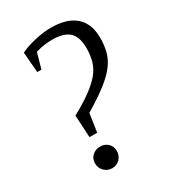

<svg xmlns="http://www.w3.org/2000/svg" viewBox="-160 -709 711 801"><g transform="rotate(-30 195.5 -309.0)"><path d="M125 -151 119 -258Q172 -287 207 -312.5Q242 -338 262.5 -362.5Q283 -387 291.5 -415.5Q300 -444 300 -479Q300 -533 274.5 -557Q249 -581 193 -581Q175 -581 155.5 -578.5Q136 -576 113 -569L92 -495H72L64 -593Q91 -607 134 -617Q177 -627 214 -627Q265 -627 300 -611Q335 -595 353 -564Q371 -533 371 -489Q371 -453 363.5 -423Q356 -393 335.5 -365Q315 -337 276 -306.5Q237 -276 175 -239L162 -151ZM143 9Q121 9 105.5 -6.5Q90 -22 90 -44Q90 -67 105.5 -81Q121 -95 143 -95Q165 -95 180 -81Q195 -67 195 -44Q195 -22 180 -6.5Q165 9 143 9Z"/></g></svg>

Font: Manuale Light
Style: Regular
Weight: 300
Designer: Eduardo Tunni / Pablo Cosgaya
Foundry: Eduardo Tunni / Pablo Cosgaya
Version: Version 1.002